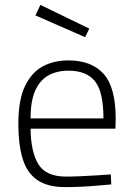

<svg xmlns="http://www.w3.org/2000/svg" viewBox="-20 -756 543 785"><path d="M247 9Q173 9 131 -21Q89 -51 72 -109Q55 -167 55 -249Q55 -347 82 -403.5Q109 -460 154.5 -484.5Q200 -509 260 -509Q354 -509 403.5 -454Q453 -399 453 -271L452 -230H105Q106 -135 137 -84.5Q168 -34 250 -34Q277 -34 310 -35.5Q343 -37 376 -39Q409 -41 433 -43L435 -2Q411 0 377.5 3Q344 6 309.5 7.5Q275 9 247 9ZM105 -272H403Q403 -380 368.5 -423.5Q334 -467 260 -467Q212 -467 177.5 -447.5Q143 -428 124 -385.5Q105 -343 105 -272ZM328 -604 125 -693 145 -736 345 -639Z"/></svg>

Font: Cairo Play Light
Style: Regular
Weight: 300
Version: Version 3.119